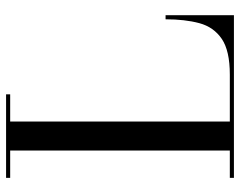

<svg xmlns="http://www.w3.org/2000/svg" viewBox="-99 -691 790 632"><g transform="rotate(-90 296.0 -375.0)"><path d="M562 0H26.5V-13.5H116.5V-736.5H26.5V-750H301.5V-736.5H212V-13.5H366.5Q445 -13.5 484 -40Q523 -66.5 535.8 -114Q548.5 -161.5 548.5 -225H562Z"/></g></svg>

Font: Bodoni* 16
Style: Regular
Weight: 400
Version: Version 2.2